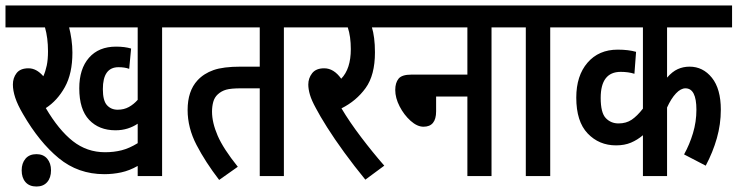

<svg xmlns="http://www.w3.org/2000/svg" viewBox="-20 -642 2689 700"><path d="M571 -542V0H482V-37Q452 -20 422 -13.5Q392 -7 360 -7Q265 -7 194 -65.5Q123 -124 64 -226Q44 -260 35.5 -286Q27 -312 27 -334Q27 -358 40.5 -375.5Q54 -393 84 -393Q113 -393 138 -364Q146 -382 150.5 -403.5Q155 -425 155 -455Q155 -504 144 -542H0V-622H645V-542ZM409 -242Q432 -242 450 -252Q468 -262 482 -278V-542H232Q237 -523 240.5 -498.5Q244 -474 244 -450Q244 -374 216.5 -324.5Q189 -275 147 -248Q194 -168 245.5 -127.5Q297 -87 363 -87Q395 -87 423 -94Q451 -101 482 -120V-191Q466 -180 445.5 -173.5Q425 -167 401 -167Q341 -167 305 -205Q269 -243 269 -320Q269 -391 304.5 -431.5Q340 -472 403 -472Q435 -472 458 -465L451 -391Q435 -397 412 -397Q355 -397 355 -317Q355 -275 370 -258.5Q385 -242 409 -242ZM59 -21Q59 -47 73 -63.5Q87 -80 113 -80Q138 -80 152 -63.5Q166 -47 166 -21Q166 6 152 22Q138 38 113 38Q87 38 73 22Q59 6 59 -21Z M1015 -542V0H927V-320H859Q822 -320 804.5 -315Q787 -310 774 -298Q762 -287 757.5 -270.5Q753 -254 753 -235Q753 -195 773.5 -147.5Q794 -100 847 -34L779 14Q729 -51 696.5 -113.5Q664 -176 664 -241Q664 -310 700 -349Q723 -374 758.5 -386.5Q794 -399 857 -399H927V-542H633V-622H1089V-542Z M1381 -38 1312 13Q1271 -37 1235 -86.5Q1199 -136 1172.5 -178Q1146 -220 1132 -247Q1116 -276 1110 -296.5Q1104 -317 1104 -334Q1104 -357 1118 -375Q1132 -393 1162 -393Q1197 -393 1224 -355Q1259 -391 1259 -463Q1259 -509 1248 -542H1077V-622H1407V-542H1336Q1341 -526 1344 -503Q1347 -480 1347 -451Q1347 -368 1313 -321Q1279 -274 1225 -247Q1254 -198 1296.5 -142Q1339 -86 1381 -38Z M1395 -622H1847V-542H1772V0H1684V-290H1570V-236Q1570 -180 1524 -180Q1501 -180 1477 -201.5Q1453 -223 1437 -254Q1421 -285 1421 -314Q1421 -340 1433 -355Q1445 -370 1480 -370H1684V-542H1395Z M1986 -542V0H1897V-542H1835V-622H2060V-542Z M2649 -542H2412V-359Q2431 -381 2451 -390Q2471 -399 2494 -399Q2543 -399 2575.5 -358.5Q2608 -318 2608 -242Q2608 -189 2593.5 -138Q2579 -87 2553 -38L2474 -79Q2494 -115 2506.5 -156.5Q2519 -198 2519 -242Q2519 -320 2479 -320Q2462 -320 2444.5 -301.5Q2427 -283 2412 -250V0H2324V-149Q2304 -132 2280.5 -122Q2257 -112 2226 -112Q2164 -112 2122.5 -155.5Q2081 -199 2081 -286Q2081 -366 2122 -413.5Q2163 -461 2232 -461Q2271 -461 2299 -453L2293 -373Q2271 -380 2243 -380Q2170 -380 2170 -285Q2170 -231 2188.5 -211.5Q2207 -192 2235 -192Q2263 -192 2283 -205.5Q2303 -219 2324 -246V-542H2048V-622H2649Z"/></svg>

Font: Noto Sans ExtraCondensed Medium
Style: Regular
Weight: 500
Width: 2
Designer: Monotype Design Team
Foundry: Monotype Imaging Inc.
Version: Version 2.013; ttfautohint (v1.8.4.7-5d5b)